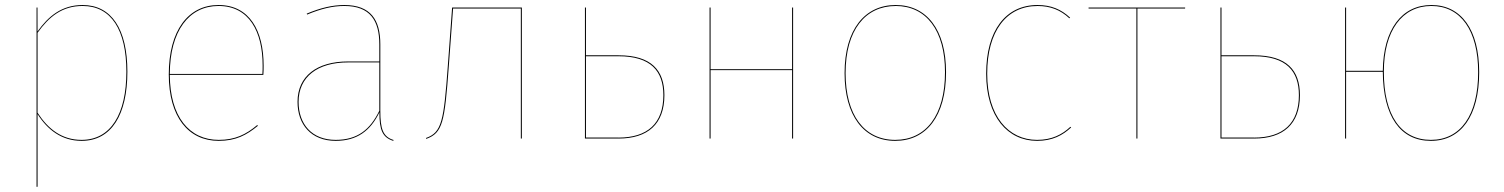

<svg xmlns="http://www.w3.org/2000/svg" viewBox="-20 -547 5939 758"><path d="M306.2 -527.2C223.6 -527.2 170.6 -482.5 128.2 -422.8L128 -517.2H124.3V190.6L128.3 190.2V-96.5C167.5 -34.9 223.2 9.1 302.1 9.1C420.6 9.1 482.9 -94.9 482.9 -264C482.9 -431.4 420.6 -527.2 306.2 -527.2ZM302 5.2C224.3 5.2 169.8 -37.7 128.3 -102V-417.5C173.9 -481.3 225.2 -523.4 306.2 -523.4C419.3 -523.4 478.9 -428.5 478.9 -264C478.9 -97.6 418.1 5.2 302 5.2Z M1020.8 -287.6C1020.8 -424.5 966.1 -527.2 842.6 -527.2C722.6 -527.2 646.3 -426 646.3 -253.2C646.3 -85.2 723.7 9.1 843.4 9.1C910.4 9.1 952.8 -13 997.9 -50.1L995.8 -53.6C950.8 -15.7 908.1 5.2 843.4 5.2C727.8 5.2 651.1 -85.7 650.4 -251.4H1019.7C1020.7 -265.1 1020.8 -273.6 1020.8 -287.6ZM1015.9 -255.1H650.4C650.9 -425 726.1 -523.4 842.8 -523.4C964 -523.4 1016.8 -421.6 1016.8 -288.4C1016.8 -275.4 1016.8 -267.6 1015.9 -255.1Z M1481.5 -110V-372C1481.5 -468.6 1443.7 -527.2 1339.1 -527.2C1292.7 -527.2 1245.7 -516.1 1190.9 -493.2L1192.5 -489.5C1247.1 -512.3 1293.1 -523.4 1339.1 -523.4C1441.8 -523.4 1477.5 -465.4 1477.5 -371.8V-304.4H1354.1C1231.1 -304.4 1154.6 -246.4 1154.6 -144.9C1154.6 -55.6 1208.1 9.1 1305.2 9.1C1389.6 9.1 1442.6 -30.6 1477.8 -103.4C1477.9 -33.2 1489.8 -4.7 1532.4 9.1L1533.9 5.7C1491.8 -7.2 1481.5 -37.4 1481.5 -110ZM1305.2 5.2C1210.6 5.2 1158.8 -57.5 1158.8 -144.9C1158.8 -243.5 1233.3 -300.6 1354.5 -300.6H1477.5V-109.8C1441.7 -35.9 1391.7 5.2 1305.2 5.2Z M1764.9 -517.2 1747.8 -285.1C1731.8 -67.9 1724 -24.3 1661.9 -2.3L1662.6 1.4C1728.1 -22.1 1735.7 -65.2 1751.8 -284.9L1768.7 -513.4H2036.2V0H2040.2V-517.2Z M2421.9 -328.7H2293.3V-517.2H2289.3V0H2422.4C2537.1 0 2603 -56.8 2603 -171.3C2603 -269.5 2551.6 -328.7 2421.9 -328.7ZM2422.1 -3.9H2293.3V-324.9H2422C2549.4 -324.9 2598.9 -266.5 2598.9 -171.3C2598.9 -59.7 2536.1 -3.8 2422.1 -3.8Z M3107.1 0H3111.1V-517.2H3107.1V-273.9H2785.3V-517.2H2781.3V0H2785.3V-270.1H3107.1Z M3516 -527.2C3394.6 -527.2 3314.3 -431 3314.3 -258.1C3314.3 -91 3389.6 9.1 3514.1 9.1C3637.4 9.1 3714.9 -89 3714.9 -262C3714.9 -429.5 3638.5 -527.2 3516 -527.2ZM3516 -523.4C3636.4 -523.4 3710.8 -427.3 3710.8 -262C3710.8 -90.9 3635.2 5.2 3514.1 5.2C3391.9 5.2 3318.3 -92.9 3318.3 -258.1C3318.3 -429.2 3396.8 -523.3 3516 -523.3Z M4076.1 -527.2C3950 -527.2 3873.3 -426 3873.3 -256.1C3873.3 -86.1 3958.4 9.1 4074.4 9.1C4135.1 9.1 4175.6 -12.9 4208.9 -44L4205.8 -46.4C4172.8 -15.6 4132.8 5.2 4074.3 5.2C3960.9 5.2 3877.4 -88.7 3877.4 -256.1C3877.4 -424.6 3953.6 -523.3 4076.2 -523.3C4127.2 -523.3 4166.9 -507.4 4201.7 -474.8L4204.8 -477.2C4169.4 -510.3 4129.4 -527.2 4076.1 -527.2Z M4658.9 -517.2H4277.6V-513.3H4466.4V0H4470.4V-513.3H4658.6Z M4930.9 -328.7H4802.3V-517.2H4798.3V0H4931.4C5046.1 0 5112 -56.8 5112 -171.3C5112 -269.5 5060.6 -328.7 4930.9 -328.7ZM4931.1 -3.9H4802.3V-324.9H4931C5058.4 -324.9 5107.9 -266.5 5107.9 -171.3C5107.9 -59.7 5045.1 -3.8 4931.1 -3.8Z M5630.9 -527.2C5514.2 -527.2 5441 -431.1 5439.2 -267.4H5294.3V-517.2H5290.3V0H5294.3V-263.5H5439.2C5440.2 -87.3 5508.6 9.1 5628.9 9.1C5748.2 9.1 5819.7 -89.2 5819.7 -262C5819.7 -429.1 5749.3 -527.2 5630.8 -527.2ZM5628.9 5.2C5510.9 5.2 5443.3 -91.1 5443.3 -263.6C5443.3 -426.4 5515.8 -523.4 5630.8 -523.4C5747.1 -523.4 5815.6 -426.3 5815.6 -262C5815.6 -91.9 5746 5.2 5628.9 5.2Z"/></svg>

Font: Fira Sans Four
Style: Regular
Weight: 100
Designer: Carrois Corporate & Edenspiekermann AG
Foundry: Carrois Corporate GbR & Edenspiekermann AG
Version: Version 4.203;PS 004.203;hotconv 1.0.88;makeotf.lib2.5.64775